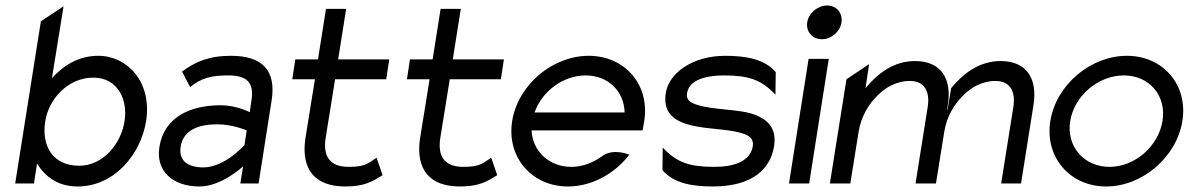

<svg xmlns="http://www.w3.org/2000/svg" viewBox="-20 -664 4303 695"><path d="M35 0H103L114 -72C142 -27 187 11 261 11C395 11 490 -107 509 -226C531 -368 440 -462 336 -462C263 -462 209 -426 168 -381L210 -641L128 -587ZM144 -226C156 -304 225 -383 318 -383C406 -383 443 -304 431 -226C418 -141 351 -64 267 -64C173 -64 129 -133 144 -226Z M557 -132C543 -45 605 11 702 11C783 11 860 -62 860 -62L850 0H916L963 -299C981 -410 929 -462 816 -462C736 -462 686 -440 639 -405L668 -349C709 -382 746 -391 805 -391C874 -391 901 -366 890 -299L884 -258C884 -258 836 -283 779 -283C670 -283 574 -241 557 -132ZM634 -133C644 -197 704 -214 768 -214C822 -214 873 -192 873 -192L865 -139C865 -139 794 -58 716 -58C661 -58 626 -81 634 -133Z M1038 -377H1120L1085 -160C1070 -50 1120 11 1230 11C1299 11 1328 -7 1365 -30L1343 -93C1311 -72 1302 -60 1242 -60C1174 -60 1148 -98 1159 -166L1193 -377H1378L1389 -449H1204L1233 -632H1160L1131 -449H1049Z M1453 -377H1535L1500 -160C1485 -50 1535 11 1645 11C1714 11 1743 -7 1780 -30L1758 -93C1726 -72 1717 -60 1657 -60C1589 -60 1563 -98 1574 -166L1608 -377H1793L1804 -449H1619L1648 -632H1575L1546 -449H1464Z M1834 -226C1813 -95 1905 11 2036 11C2122 11 2205 -35 2258 -104C2258 -104 2201 -129 2160 -99C2127 -75 2089 -60 2048 -60C1968 -60 1908 -116 1904 -192H2306L2312 -226C2333 -357 2242 -462 2111 -462C1980 -462 1855 -357 1834 -226ZM1915 -257C1942 -334 2019 -391 2100 -391C2181 -391 2239 -334 2241 -257Z M2390 -327C2377 -245 2435 -218 2503 -206C2555 -196 2626 -196 2671 -180C2692 -173 2709 -162 2705 -135C2696 -80 2638 -60 2566 -60C2477 -60 2430 -75 2379 -130L2378 -48C2419 0 2487 11 2560 11C2709 11 2770 -57 2782 -135C2792 -199 2760 -229 2717 -247C2659 -271 2561 -264 2499 -286C2479 -293 2463 -302 2467 -327C2475 -375 2535 -391 2600 -391C2689 -391 2736 -376 2787 -321L2788 -403C2747 -451 2678 -462 2605 -462C2486 -462 2401 -399 2390 -327Z M2902 -583C2897 -549 2921 -522 2955 -522C2989 -522 3021 -549 3026 -583C3031 -617 3008 -644 2974 -644C2940 -644 2907 -617 2902 -583ZM2836 0H2909L2980 -451H2907Z M2984 0H3058L3088 -187C3097 -243 3125 -288 3157 -319C3185 -347 3225 -371 3273 -371C3328 -371 3347 -331 3338 -276L3294 0H3366H3368L3398 -187C3407 -243 3435 -288 3467 -319C3495 -347 3535 -371 3583 -371C3638 -371 3657 -331 3648 -276L3604 0H3676L3721 -284C3736 -379 3697 -443 3602 -443C3524 -443 3466 -397 3423 -345L3410 -267L3408 -266L3411 -284C3426 -379 3387 -443 3292 -443C3214 -443 3156 -397 3113 -345L3126 -432L3044 -377Z M3782 -226C3761 -95 3853 11 3984 11C4115 11 4239 -95 4260 -226C4281 -357 4190 -462 4059 -462C3928 -462 3803 -357 3782 -226ZM3854 -226C3869 -318 3956 -391 4048 -391C4140 -391 4203 -318 4188 -226C4173 -134 4088 -60 3996 -60C3904 -60 3839 -134 3854 -226Z"/></svg>

Font: Charger Sport
Style: Obl
Weight: 400
Designer: Jasper
Foundry: Cannot Into Space Fonts
Version: Version 1.1